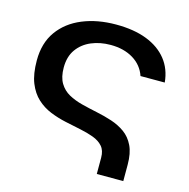

<svg xmlns="http://www.w3.org/2000/svg" viewBox="-104 -609 895 910"><g transform="rotate(15 343.0 -154.0)"><path d="M168 -247Q168 -200 185.5 -171Q203 -142 232 -126Q261 -110 298 -100.5Q335 -91 374 -83Q413 -75 449.5 -63Q486 -51 515.5 -30Q545 -9 562.5 27Q580 63 580 120V200H450V120Q450 85 432.5 65Q415 45 385.5 34Q356 23 319.5 15.5Q283 8 243.5 -0.5Q204 -9 167 -24Q130 -39 100.5 -66Q71 -93 53.5 -136.5Q36 -180 36 -247Q36 -332 77.5 -390Q119 -448 191.5 -478Q264 -508 356 -508Q444 -508 507 -483.5Q570 -459 606.5 -413Q643 -367 649 -302H530Q513 -352 467 -380Q421 -408 356 -408Q304 -408 261.5 -390Q219 -372 193.5 -336.5Q168 -301 168 -247Z"/></g></svg>

Font: Syne
Style: Bold
Weight: 700
Designer: Lucas Descroix
Foundry: Bonjour Monde
Version: Version 2.200